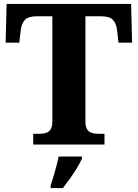

<svg xmlns="http://www.w3.org/2000/svg" viewBox="-20 -734 699 975"><path d="M148.6 0V-54.6H179Q198.4 -54.6 213.6 -59.1Q228.8 -63.6 237.3 -77.3Q245.8 -91 245.8 -119.4V-651.4H168.2Q123.6 -651.4 106.6 -633.2Q89.6 -615 85.6 -582L77.8 -517.2H8.6L13.6 -714H645.8L650.8 -517.2H581.6L574.4 -582Q570.4 -615 553.4 -633.2Q536.4 -651.4 491.4 -651.4H413.8V-118.6Q413.8 -90.6 422.6 -77Q431.4 -63.4 446.4 -59Q461.4 -54.6 480.2 -54.6H510.6V0ZM237.2 208Q243.4 188.2 251.5 162.1Q259.6 136 266.6 109.1Q273.6 82.2 277.6 61H396.4V71Q387.4 92 371.1 118.7Q354.8 145.4 335.6 172.4Q316.4 199.4 299.6 221H237.2Z"/></svg>

Font: Noto Serif Hentaigana ExtraLight
Style: Regular
Weight: 200
Designer: Kazuhiro Yamada
Foundry: nipponia
Version: Version 1.000